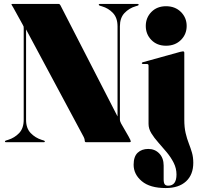

<svg xmlns="http://www.w3.org/2000/svg" viewBox="-20 -720 998 972"><path d="M207 -4Q207 0 202 0H10Q5 0 5 -4Q5 -7 11 -9L21 -12Q53.5 -22 76.8 -46.2Q100 -70.5 100 -113.5V-577Q100 -583 99.5 -585.8Q99 -588.5 95 -595L47 -682Q44.5 -687 41.2 -691.5Q38 -696 38 -698Q38 -700 43 -700H277Q282.5 -700 286 -693L575 -130.5V-586.5Q575 -629.5 552 -654Q529 -678.5 496 -688L486 -691Q480 -693 480 -696Q480 -700 485 -700H677Q682 -700 682 -696Q682 -693 676 -691L666 -688Q633.5 -678.5 610.2 -654Q587 -629.5 587 -586.5V-116Q587 -109.5 589 -104.2Q591 -99 593 -95L631 -29Q638 -16.5 640 -11.5Q642 -6.5 642 -4Q642 0 635 0H416Q409 0 409 -8Q409 -16 404 -26L112 -571V-113Q112 -70.5 135.5 -46.2Q159 -22 191 -12L201 -9Q207 -7 207 -4ZM820.5 -488.5Q775 -488.5 746.5 -517.5Q718 -546.5 718 -588.5Q718 -630.5 746.5 -659.5Q775 -688.5 820.5 -688.5Q866.5 -688.5 895.8 -659.5Q925 -630.5 925 -588.5Q925 -546.5 895.8 -517.5Q866.5 -488.5 820.5 -488.5ZM913 -114Q913 -75 919.8 -46.2Q926.5 -17.5 935.8 6Q945 29.5 951.8 52.8Q958.5 76 958.5 104Q958.5 164.5 921.8 198.2Q885 232 819 232Q739 232 697.8 197.2Q656.5 162.5 656.5 114Q656.5 72.5 677 53.2Q697.5 34 730.5 34Q764.5 34 786.5 57.2Q808.5 80.5 808.5 118V188Q808.5 205.5 813.8 212.8Q819 220 831.5 220Q873.5 220 873.5 163.5Q873.5 132 859.2 104Q845 76 824 50.8Q803 25.5 781.8 1.8Q760.5 -22 746.2 -45.2Q732 -68.5 732 -93V-388Q732 -396 723.5 -396H704Q698 -396 698 -400.5Q698 -403.5 703 -405L892.5 -457.5Q902.5 -460 906 -460Q913 -460 913 -453Z"/></svg>

Font: Fraunces 144pt S000 Black
Style: Regular
Weight: 900
Version: Version 1.000; ttfautohint (v1.8.3)